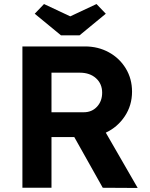

<svg xmlns="http://www.w3.org/2000/svg" viewBox="-20 -930 741 951"><path d="M91 0V-700H401Q466 -700 519 -671Q572 -642 603 -591Q634 -540 634 -476Q634 -408 598 -354Q562 -300 504 -273L662 1L489 0L348 -251H235V0ZM235 -374H395Q435 -374 460.5 -401.5Q486 -429 486 -471Q486 -515 455.5 -542.5Q425 -570 375 -570H235ZM282 -755 152 -862 198 -910 328 -849 458 -910 504 -862 374 -755Z"/></svg>

Font: Readex Pro SemiBold
Style: Regular
Weight: 600
Designer: Bonnie Shaver-Troup, Thomas Jockin
Foundry: Lexend
Version: Version 1.204; ttfautohint (v1.8.4.7-5d5b)